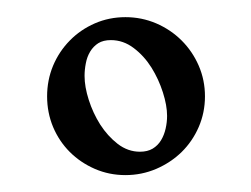

<svg xmlns="http://www.w3.org/2000/svg" viewBox="-20 -692 294 225"><path d="M220.2 -579.1Q220.2 -560.1 212.9 -543.2Q205.6 -526.4 192.9 -513.9Q180.2 -501.5 163.1 -494.1Q146 -486.8 127 -486.8Q107.9 -486.8 91.1 -494.1Q74.2 -501.5 61.8 -513.9Q49.3 -526.4 42.2 -543.2Q35.2 -560.1 35.2 -579.1Q35.2 -598.1 42.2 -615Q49.3 -631.8 61.8 -644.5Q74.2 -657.2 91.1 -664.6Q107.9 -671.9 127 -671.9Q146 -671.9 163.1 -664.6Q180.2 -657.2 192.9 -644.5Q205.6 -631.8 212.9 -615Q220.2 -598.1 220.2 -579.1ZM175.8 -556.2Q175.8 -568.4 170.9 -583.7Q166 -599.1 157.5 -612.8Q148.9 -626.5 136.7 -635.7Q124.5 -645 109.9 -645Q101.1 -645 95.2 -641.4Q89.4 -637.7 85.7 -631.6Q82 -625.5 80.6 -617.9Q79.1 -610.4 79.1 -603Q79.1 -590.3 84 -575Q88.9 -559.6 97.4 -546.1Q106 -532.7 117.9 -523.4Q129.9 -514.2 144 -514.2Q152.8 -514.2 158.9 -517.8Q165 -521.5 168.7 -527.6Q172.4 -533.7 174.1 -541.3Q175.8 -548.8 175.8 -556.2Z"/></svg>

Font: Redressed
Style: Regular
Weight: 400
Designer: Astigmatic (AOETI)
Foundry: Astigmatic (AOETI)
Version: Version 1.000